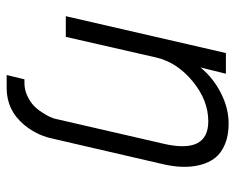

<svg xmlns="http://www.w3.org/2000/svg" viewBox="-86 -450 716 585"><g transform="rotate(90 272.5 -158.0)"><path d="M356.9 -496.1Q393.1 -496.1 419.7 -485.1Q446.3 -474.1 461.2 -455.3Q476.1 -436.5 482.9 -410.2Q489.7 -383.8 488.8 -354.7Q487.8 -325.7 480 -293L400.9 48.8Q390.1 91.3 360.8 127Q316.4 180.2 249 180.2H209L222.2 126H233.9Q254.4 126 272.7 117.2Q291 108.4 302 98.1Q313 87.9 322.8 72.5Q332.5 57.1 335.2 51.3Q337.9 45.4 340.8 38.1L341.3 37.1L418 -295.9Q450.7 -434.1 350.1 -434.1Q286.1 -434.1 228.5 -386.7Q170.9 -339.4 155.8 -275.9L92.8 0H29.8L142.1 -487.8H205.1L186 -410.2Q217.3 -448.7 263.7 -472.4Q310.1 -496.1 356.9 -496.1Z"/></g></svg>

Font: HK Grotesk Light Italic
Style: Regular
Weight: 300
Italic angle: -13°
Designer: Alfredo Marco Pradil and Stefan Peev
Foundry: Hanken Design Co.
Version: Version 1.000;PS 001.000;hotconv 1.0.88;makeotf.lib2.5.64775